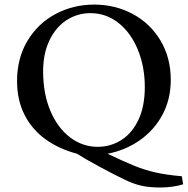

<svg xmlns="http://www.w3.org/2000/svg" viewBox="-20 -668 822 841"><path d="M682.6 153.3Q633.8 153.3 599.4 145.5Q564.9 137.7 526.4 119.1Q483.4 98.6 416.5 62.5Q349.6 26.4 317.4 5.4Q239.3 -15.1 180.2 -57.4Q121.1 -99.6 87.9 -164.3Q54.7 -229 54.7 -313Q54.7 -412.6 100.1 -488.8Q145.5 -564.9 222.9 -606.4Q300.3 -647.9 392.6 -647.9Q484.4 -647.9 561 -606.9Q637.7 -565.9 682.9 -490.7Q728 -415.5 728 -317.9Q728 -233.4 691.7 -165.5Q655.3 -97.7 592.5 -53.7Q529.8 -9.8 451.2 5.4Q524.4 40.5 568.6 58.3Q612.8 76.2 660.6 87.2Q708.5 98.1 776.4 104L782.2 139.2Q763.2 145.5 736.3 149.4Q709.5 153.3 682.6 153.3ZM614.3 -286.6Q614.3 -375.5 584 -449.7Q553.7 -523.9 499.5 -567.1Q445.3 -610.4 376 -610.4Q318.4 -610.4 271 -579.3Q223.6 -548.3 196.3 -490.5Q168.9 -432.6 168.9 -356Q168.9 -257.3 200.9 -182.1Q232.9 -106.9 287.4 -65.9Q341.8 -24.9 407.7 -24.9Q464.8 -24.9 512 -54.9Q559.1 -85 586.7 -144Q614.3 -203.1 614.3 -286.6Z"/></svg>

Font: Radley
Style: Regular
Weight: 400
Designer: Vernon Adams
Foundry: Vernon Adams
Version: Version 1.003; ttfautohint (v1.6)